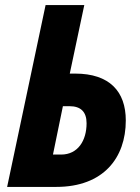

<svg xmlns="http://www.w3.org/2000/svg" viewBox="-20 -734 551 754"><path d="M8 0H201C386 0 474 -114 474 -261C474 -375 410 -445 275 -445H254L311 -714H159ZM188 -127 227 -317H253C297 -317 320 -295 320 -250C320 -182 286 -127 220 -127Z"/></svg>

Font: Noto Sans Display SemiCondensed Extra
Style: Italic
Weight: 800
Width: 4
Italic angle: -12°
Designer: Monotype Design Team
Foundry: Monotype Imaging Inc.
Version: Version 1.900